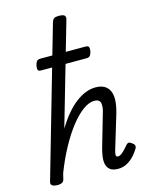

<svg xmlns="http://www.w3.org/2000/svg" viewBox="-147 -1106 944 1212"><g transform="rotate(-15 325.5 -500.0)"><path d="M472 15Q435 15 417.5 -0.5Q400 -16 396 -39.5Q392 -63 396.5 -90Q401 -117 408 -142L467 -346Q480 -384 475.5 -411.5Q471 -439 435 -439Q401 -439 361.5 -410.5Q322 -382 281 -330Q240 -278 200.5 -206Q161 -134 128 -48L119 -11Q116 2 105.5 8.5Q95 15 73 15Q56 15 42.5 8Q29 1 34 -17L312 -984Q318 -1003 327.5 -1009Q337 -1015 357 -1015Q387 -1015 395.5 -1006Q404 -997 398 -977L208 -319Q238 -368 269.5 -405.5Q301 -443 333.5 -468Q366 -493 399 -506Q432 -519 465 -519Q509 -519 534.5 -497.5Q560 -476 564.5 -433.5Q569 -391 550 -326L483 -104Q478 -86 477.5 -76.5Q477 -67 481 -64Q485 -61 491 -61Q501 -61 511 -68Q521 -75 533 -87Q545 -99 558 -115Q566 -125 574 -127Q582 -129 593 -121Q609 -111 612.5 -101.5Q616 -92 610 -81Q601 -65 582 -42Q563 -19 534.5 -2Q506 15 472 15ZM161 -711Q143 -711 140.5 -722Q138 -733 141 -746Q143 -760 150 -772Q157 -784 176 -784H472Q491 -784 493.5 -772Q496 -760 493 -746Q490 -733 483.5 -722Q477 -711 459 -711Z"/></g></svg>

Font: Playwrite AU NSW
Style: Regular
Weight: 400
Designer: Veronika Burian, José Scaglione
Foundry: TypeTogether
Version: Version 1.002